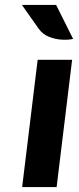

<svg xmlns="http://www.w3.org/2000/svg" viewBox="-20 -760 320 780"><path d="M70 0 133 -517H273L210 0ZM277 -602Q259.5 -597.5 232.5 -598.8Q205.5 -600 179 -610.5Q152.5 -621 136 -645L69 -740H208Z"/></svg>

Font: Expletus Sans
Style: Italic
Weight: 400
Italic angle: -7°
Designer: Jasper de Waard
Foundry: Designtown
Version: Version 7.500